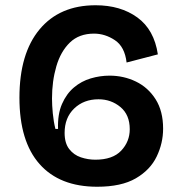

<svg xmlns="http://www.w3.org/2000/svg" viewBox="-20 -696 693 731"><path d="M350 15Q207 15 130.5 -71.5Q54 -158 54 -324Q54 -492 130.5 -584Q207 -676 344 -676Q439 -676 503 -629.5Q567 -583 581 -489L462 -458Q455 -518 417.5 -543Q380 -568 338 -568Q281 -568 246 -534Q211 -500 194.5 -443.5Q178 -387 178 -321Q178 -296 181 -264.5Q184 -233 191 -205H201Q199 -261 216 -300Q233 -339 261.5 -363Q290 -387 325.5 -397.5Q361 -408 397 -408Q451 -408 497.5 -385.5Q544 -363 572.5 -318Q601 -273 601 -206Q601 -151 576.5 -100Q552 -49 497 -17Q442 15 350 15ZM343 -88Q409 -88 441.5 -122.5Q474 -157 474 -204Q474 -259 438.5 -288.5Q403 -318 355 -318Q299 -318 262.5 -283Q226 -248 226 -190Q226 -151 243.5 -128.5Q261 -106 288 -97Q315 -88 343 -88Z"/></svg>

Font: Bricolage Grotesque 10pt SemiBold
Style: Regular
Weight: 600
Designer: Mathieu Triay
Foundry: Atelier Triay
Version: Version 1.000; ttfautohint (v1.8.4.7-5d5b);gftools[0.9.29]